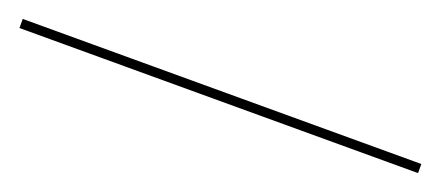

<svg xmlns="http://www.w3.org/2000/svg" viewBox="-16 21 591 258"><g transform="rotate(20 280.0 150.5)"><path d="M-5 143.5H565V156.5H-5Z"/></g></svg>

Font: Bodoni* 16pt
Style: Bold Italic
Weight: 700
Italic angle: -13°
Version: Version 2.3